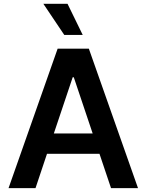

<svg xmlns="http://www.w3.org/2000/svg" viewBox="-20 -981 764 1001"><path d="M280.5 -727.3H443.2L699.6 0H558.9L498.6 -179.3H225.1L165.1 0H24.5ZM260.7 -285.2H463.1L364.7 -578.1H359ZM332 -961.3 411.2 -799H315L206 -961.3Z"/></svg>

Font: Inter P Semi Bold
Style: Regular
Weight: 600
Designer: Rasmus Andersson
Foundry: rsms
Version: Version 3.018;git-588b23468